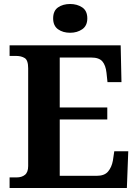

<svg xmlns="http://www.w3.org/2000/svg" viewBox="-20 -941 693 961"><path d="M28 0V-53H63Q89 -53 105 -66Q121 -79 121 -110V-599Q121 -640 103.5 -650.5Q86 -661 62 -661H28V-714H584L588 -530H518L513 -577Q509 -614 492.5 -633.5Q476 -653 437 -653H279V-403H517V-343H279V-61H464Q503 -61 521 -82.5Q539 -104 545 -137L552 -184H622L615 0ZM331 -777Q295 -777 270.5 -794.5Q246 -812 246 -849Q246 -887 270.5 -904Q295 -921 331 -921Q366 -921 391.5 -904Q417 -887 417 -849Q417 -812 391.5 -794.5Q366 -777 331 -777Z"/></svg>

Font: Noto Serif Gurmukhi
Style: Bold
Weight: 700
Designer: Vaibhav Singh and the Monotype Design Team
Foundry: Monotype Imaging Inc.
Version: Version 2.004; ttfautohint (v1.8.4.7-5d5b)